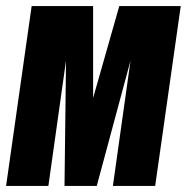

<svg xmlns="http://www.w3.org/2000/svg" viewBox="-30 -611 614 631"><path d="M-10 0 74 -591H276V-289L362 -591H564L480 0H341L399 -412L288 0H182L187 -412L129 0Z"/></svg>

Font: Alumni Sans Black
Style: Italic
Weight: 900
Italic angle: -8°
Version: Version 1.016